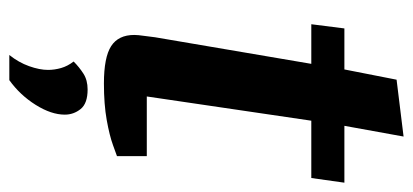

<svg xmlns="http://www.w3.org/2000/svg" viewBox="-257 -417 886 412"><g transform="rotate(90 186.0 -211.0)"><path d="M159 9Q103 9 79 -6.5Q55 -22 55 -56Q55 -64 57 -77.5Q59 -91 60 -101L117 -436H32L41 -507H129L151 -619L273 -634L250 -507H372L362 -436H239L187 -83H315V-19Q312 -18 291.5 -10.5Q271 -3 237.5 3Q204 9 159 9ZM98 212Q114 192 122 169.5Q130 147 130 129Q130 115 126 101Q122 87 112 74Q124 62 138 53Q152 44 172 44Q202 44 214 59Q226 74 226 93Q226 122 205 155.5Q184 189 152 212Z"/></g></svg>

Font: Faustina
Style: Bold Italic
Weight: 700
Italic angle: -8°
Designer: Alfonso Garcia
Foundry: http://www.omnibus-type.com
Version: Version 1.200